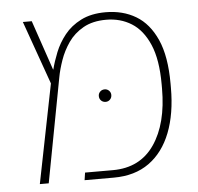

<svg xmlns="http://www.w3.org/2000/svg" viewBox="-46 -640 711 688"><g transform="rotate(-5 309.0 -296.5)"><path d="M70 0 141 -356 60 -584H92L153 -405H154Q161 -433 174 -465.5Q187 -498 210 -527Q233 -556 269.5 -574.5Q306 -593 358 -593Q420 -593 467 -565Q514 -537 541 -476.5Q568 -416 568 -318V-303Q568 -210 541.5 -142Q515 -74 463.5 -37Q412 0 336 0H231L235 -27H335Q433 -27 484.5 -102Q536 -177 536 -303V-318Q536 -407 512.5 -461.5Q489 -516 449 -541Q409 -566 358 -566Q309 -566 275.5 -547Q242 -528 221.5 -498.5Q201 -469 189.5 -436Q178 -403 173 -376L102 0ZM331 -273Q321 -273 314.5 -279.5Q308 -286 308 -296Q308 -305 314.5 -311.5Q321 -318 331 -318Q340 -318 346.5 -311.5Q353 -305 353 -296Q353 -286 346.5 -279.5Q340 -273 331 -273Z"/></g></svg>

Font: Noto Sans Hebrew Light
Style: Regular
Weight: 100
Version: Version 3.000